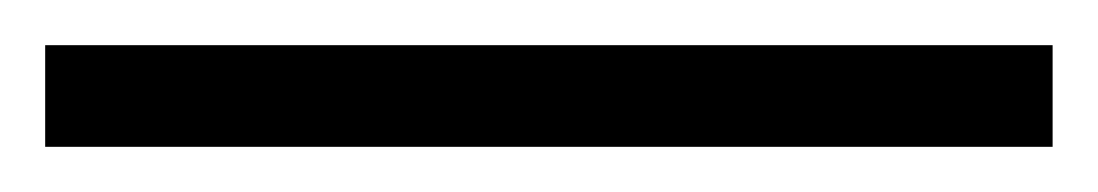

<svg xmlns="http://www.w3.org/2000/svg" viewBox="-24 -825 486 85"><path d="M442 -760H-4V-805H442Z"/></svg>

Font: Noto Sans Georgian Condensed Light
Style: Regular
Weight: 300
Width: 3
Designer: Monotype Design Team, Akaki Razmadze
Foundry: Google LLC
Version: Version 2.005; ttfautohint (v1.8.4.7-5d5b)